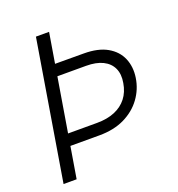

<svg xmlns="http://www.w3.org/2000/svg" viewBox="-132 -836 874 944"><g transform="rotate(-20 305.5 -364.0)"><path d="M160.2 -727.5H229L108.4 0H40ZM166 -569.8 353 -569.3Q427.7 -569.3 474.9 -542.5Q522 -515.6 541.3 -470.2Q560.5 -424.8 552.2 -369.6Q543.5 -312 509.5 -265.6Q475.6 -219.2 419.7 -191.9Q363.8 -164.6 287.1 -164.6H100.1L110.4 -226.1H297.9Q350.6 -226.1 390.1 -242.4Q429.7 -258.8 454.1 -290Q478.5 -321.3 485.8 -366.2Q493.7 -410.6 479 -442.4Q464.4 -474.1 429.9 -491.2Q395.5 -508.3 342.8 -508.3H155.8Z"/></g></svg>

Font: Inter 18pt Light
Style: Italic
Weight: 300
Italic angle: -9.3988°
Designer: Rasmus Andersson
Foundry: rsms
Version: Version 4.001;git-66647c0bb